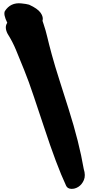

<svg xmlns="http://www.w3.org/2000/svg" viewBox="-20 -915 607 1188"><path d="M243 -786 250 -765Q263 -727 272.5 -686Q282 -645 300.5 -577Q319 -509 348 -418.5Q377 -328 405 -239Q470 -34 498 130Q511 171 499 199Q487 227 465 241Q443 255 420 253.5Q397 252 389 234Q330 108 252 -130Q220 -225 189 -318.5Q158 -412 129.5 -482Q101 -552 79.5 -604.5Q58 -657 27 -706Q6 -747 25 -774Q0 -825 10 -846Q45 -901 112 -894Q143 -891 160 -886Q213 -862 231.5 -835.5Q250 -809 243 -786Z"/></svg>

Font: Knewave
Style: Regular
Weight: 400
Designer: Tyler Finck
Foundry: Tyler Finck
Version: Version 1.001